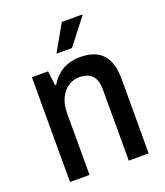

<svg xmlns="http://www.w3.org/2000/svg" viewBox="-134 -814 780 906"><g transform="rotate(-20 256.0 -361.5)"><path d="M61 0V-526H142L151 -454H157Q174 -482 196.5 -501Q219 -520 247 -529Q275 -538 308 -538Q353 -538 386 -522Q419 -506 437.5 -470.5Q456 -435 456 -375V0H356V-356Q356 -381 350.5 -399Q345 -417 334 -428Q323 -439 307 -444.5Q291 -450 271 -450Q240 -450 214.5 -433Q189 -416 174 -384.5Q159 -353 159 -308V0ZM208 -591 283 -723H385L386 -720L286 -591Z"/></g></svg>

Font: Archivo SemiCondensed Medium
Style: Regular
Weight: 500
Width: 4
Designer: Hector Gatti
Foundry: Omnibus-Type
Version: Version 2.001